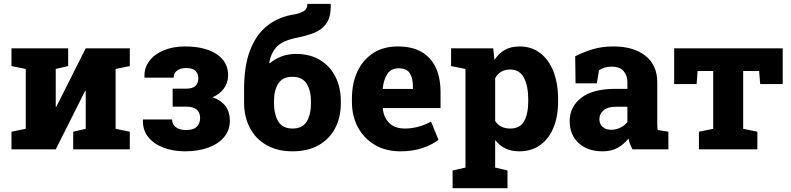

<svg xmlns="http://www.w3.org/2000/svg" viewBox="-20 -781 4137 1004"><path d="M40 0V-92.3L114.7 -107.4V-420.4L40 -435.5V-528.3H336.4V-435.5L271.5 -420.4V-223.1L274.4 -222.7L428.2 -528.3H658.7V-435.5L584.5 -420.4V-107.4L658.7 -92.3V0H362.8V-92.3L428.2 -107.4V-305.7L425.3 -306.2L271.5 0Z M946.8 10.3Q886.2 10.3 835.4 -8.8Q784.7 -27.8 755.1 -64.2Q725.6 -100.6 727.5 -153.3L728 -156.2H879.9Q879.9 -131.8 898.9 -116.5Q918 -101.1 953.1 -101.1Q992.2 -101.1 1009.3 -118.9Q1026.4 -136.7 1026.4 -163.6Q1026.4 -223.1 954.1 -223.1H882.8V-317.4H954.1Q1017.1 -317.4 1017.1 -372.1Q1017.1 -394 1002.9 -409.7Q988.8 -425.3 953.1 -425.3Q924.3 -425.3 906.2 -412.1Q888.2 -398.9 888.2 -375H736.3L735.4 -377.9Q733.4 -425.8 760.7 -461.9Q788.1 -498 836.9 -518.1Q885.7 -538.1 946.8 -538.1Q1051.3 -538.1 1112.1 -498.3Q1172.9 -458.5 1172.9 -387.2Q1172.9 -349.1 1151.4 -319.1Q1129.9 -289.1 1091.8 -272.5Q1182.1 -239.7 1182.1 -149.9Q1182.1 -100.6 1152.3 -64.7Q1122.6 -28.8 1069.6 -9.3Q1016.6 10.3 946.8 10.3Z M1509.8 10.3Q1430.2 10.3 1373.3 -22.5Q1316.4 -55.2 1286.4 -112.8Q1256.3 -170.4 1256.3 -245.1V-312.5Q1256.3 -436 1287.4 -517.1Q1318.4 -598.1 1373.5 -643.1Q1428.7 -688 1501.5 -702.6Q1544.4 -709 1565.9 -721.2Q1587.4 -733.4 1587.4 -760.7H1708L1709.5 -757.8Q1710.9 -692.9 1686.8 -658.7Q1662.6 -624.5 1621.6 -608.9Q1580.6 -593.3 1531.7 -583.5Q1458 -568.8 1427.2 -536.6Q1396.5 -504.4 1388.2 -452.1L1390.1 -449.7Q1416 -471.7 1450.7 -485.4Q1485.4 -499 1528.3 -499Q1600.1 -499 1652.6 -467.8Q1705.1 -436.5 1733.6 -380.6Q1762.2 -324.7 1762.2 -251.5V-241.2Q1762.2 -166.5 1732.2 -109.9Q1702.1 -53.2 1645.5 -21.5Q1588.9 10.3 1509.8 10.3ZM1509.8 -108.9Q1561 -108.9 1583.5 -144.8Q1606 -180.7 1606 -241.2V-251.5Q1606 -308.1 1583.3 -343.8Q1560.5 -379.4 1508.8 -379.4Q1457.5 -379.4 1435.1 -343.8Q1412.6 -308.1 1412.6 -251.5V-245.1Q1412.6 -183.6 1435.1 -146.2Q1457.5 -108.9 1509.8 -108.9Z M2074.2 10.3Q1997.6 10.3 1940.4 -23.2Q1883.3 -56.6 1851.8 -115Q1820.3 -173.3 1820.3 -247.6V-266.6Q1820.3 -345.7 1849.1 -407.2Q1877.9 -468.8 1932.1 -503.7Q1986.3 -538.6 2062 -538.1Q2169.4 -538.1 2226.6 -475.8Q2283.7 -413.6 2283.7 -298.8V-215.8H1982.4L1981.9 -212.9Q1986.3 -167.5 2015.1 -138.2Q2043.9 -108.9 2097.7 -108.9Q2166.5 -108.9 2233.9 -145L2272.9 -49.8Q2238.8 -23.4 2188.2 -6.6Q2137.7 10.3 2074.2 10.3ZM1982.9 -315.9H2139.2V-328.6Q2139.2 -373.5 2122.6 -398.7Q2106 -423.8 2065.4 -423.8Q2024.4 -423.8 2005.1 -393.8Q1985.8 -363.8 1981.4 -318.4Z M2346.7 203.1V110.4L2414.1 95.2V-420.4L2338.9 -435.5V-528.3H2559.1L2565.4 -467.8Q2587.9 -501.5 2619.6 -519.8Q2651.4 -538.1 2696.8 -538.1Q2759.8 -538.1 2804.9 -503.4Q2850.1 -468.8 2874.3 -406.5Q2898.4 -344.2 2898.4 -261.2V-251Q2898.4 -172.4 2874.3 -113.5Q2850.1 -54.7 2804.4 -22.2Q2758.8 10.3 2694.8 10.3Q2614.7 10.3 2569.3 -48.8V95.2L2633.8 110.4V203.1ZM2648.4 -108.9Q2699.2 -108.9 2720.7 -147Q2742.2 -185.1 2742.2 -251V-261.2Q2742.2 -331.5 2719.7 -374.5Q2697.3 -417.5 2647.5 -417.5Q2593.8 -417.5 2569.3 -372.1V-148.4Q2593.8 -108.9 2648.4 -108.9Z M3131.3 10.3Q3053.2 10.3 3006.1 -32.7Q2959 -75.7 2959 -147.9Q2959 -222.2 3019 -269.3Q3079.1 -316.4 3197.8 -316.4H3260.7V-351.6Q3260.7 -386.7 3240.5 -409.7Q3220.2 -432.6 3178.7 -432.6Q3140.6 -432.6 3112.3 -413.6L3101.1 -345.2H2989.7L2987.8 -486.8Q3030.8 -508.8 3079.3 -523.4Q3127.9 -538.1 3188 -538.1Q3293.5 -538.1 3355.2 -489.3Q3417 -440.4 3417 -350.1V-143.1Q3417 -131.8 3417.2 -121.6Q3417.5 -111.3 3419.4 -101.1L3475.1 -92.3V0H3287.6Q3281.2 -11.2 3275.1 -26.4Q3269 -41.5 3266.6 -56.6Q3241.7 -25.9 3209.5 -7.8Q3177.2 10.3 3131.3 10.3ZM3176.3 -102.5Q3200.7 -102.5 3223.4 -113.3Q3246.1 -124 3260.7 -142.6V-222.7H3198.7Q3157.7 -222.7 3136 -204.1Q3114.3 -185.5 3114.3 -158.2Q3114.3 -131.8 3131.1 -117.2Q3147.9 -102.5 3176.3 -102.5Z M3634.8 0V-92.3L3709.5 -107.4V-409.7H3627.9L3622.6 -341.3H3505.4V-528.3H4072.8V-341.3H3955.1L3949.7 -409.7H3866.2V-107.4L3940.4 -92.3V0Z"/></svg>

Font: Roboto Slab ExtraBold
Style: Regular
Weight: 800
Designer: Google
Version: Version 2.001; ttfautohint (v1.8.3)